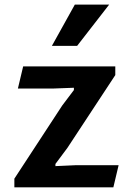

<svg xmlns="http://www.w3.org/2000/svg" viewBox="-20 -802 569 822"><path d="M41.5 -37.1 246.6 -350.6 296.4 -416.5V-426.3L205.6 -422.9H56.6L79.1 -517.6H473.6V-480.5L268.6 -168.9L217.3 -100.1V-90.8L303.7 -94.7H487.8L465.3 0H41.5ZM202.1 -605.5 300.3 -782.2H447.3L310.1 -605.5Z"/></svg>

Font: Proza Libre
Style: SemiBold
Weight: 600
Designer: Jasper de Waard
Foundry: Jasper de Waard
Version: Version 1.000; ttfautohint (v1.4.1.8-43bc) -l 8 -r 50 -G 200